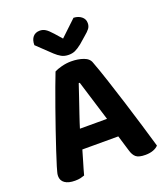

<svg xmlns="http://www.w3.org/2000/svg" viewBox="-152 -941 919 1057"><g transform="rotate(-20 307.5 -413.0)"><path d="M313 -488H307Q296 -455 282 -413.5Q268 -372 252.5 -327Q237 -282 224 -239L207 -159Q201 -140 195 -118Q189 -96 182.5 -75Q176 -54 170.5 -34.5Q165 -15 161 0Q150 4 137 7Q124 10 105 10Q67 10 46 -4.5Q25 -19 25 -46Q25 -58 29 -70.5Q33 -83 37 -99Q47 -132 63.5 -182Q80 -232 100 -290.5Q120 -349 140.5 -406.5Q161 -464 179 -513Q197 -562 209 -592Q223 -600 251.5 -607.5Q280 -615 308 -615Q348 -615 380 -603.5Q412 -592 420 -566Q440 -513 463 -442.5Q486 -372 510 -296Q534 -220 555.5 -148Q577 -76 594 -18Q584 -6 564 1.5Q544 9 518 9Q479 9 463 -4.5Q447 -18 439 -47L403 -166L388 -244Q374 -290 360 -335Q346 -380 334 -419.5Q322 -459 313 -488ZM145 -138 199 -250H439L458 -138ZM310 -748Q333 -769 356.5 -792Q380 -815 403 -836Q430 -835 448.5 -820.5Q467 -806 467 -782Q467 -764 457.5 -751Q448 -738 426 -720L387 -686Q364 -668 347.5 -660.5Q331 -653 310 -653Q285 -653 267 -663Q249 -673 232 -689L149 -768Q149 -799 163.5 -816Q178 -833 204 -833Q221 -833 236 -824Q251 -815 274 -789Z"/></g></svg>

Font: BalooTamma2Bold
Style: Bold
Weight: 700
Designer: Divya Kowshik, Shuchita Grover and Ek Type
Foundry: Ek Type
Version: Version 1.700